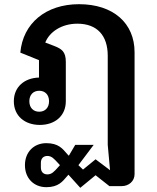

<svg xmlns="http://www.w3.org/2000/svg" viewBox="-20 -584 748 916"><path d="M201 309C259 309 279 281 299 258L306 250H307L363 312L436 252L502 304H560C595 304 622 280 622 247V-335C622 -473 521 -564 357 -564C198 -564 89 -472 77 -333L166 -297V-214C96 -212 46 -169 46 -101C46 -31 98 12 170 12C242 12 294 -31 294 -101V-289C294 -338 274 -351 238 -365L196 -381C216 -432 274 -471 349 -471C444 -471 494 -414 494 -318V107L505 228L436 176L376 225L354 204L427 107H339L309 158H307L299 149C279 126 259 99 201 99C142 99 99 141 99 204C99 267 142 309 201 309ZM167 -51C139 -51 120 -70 120 -101C120 -132 139 -151 167 -151C195 -151 214 -132 214 -101C214 -70 195 -51 167 -51ZM206 248C188 248 175 237 175 215V193C175 171 188 160 206 160C227 160 238 174 256 193L266 204L256 215C239 234 227 248 206 248Z"/></svg>

Font: IBM Plex Thai Looped SemiBold
Style: Regular
Weight: 600
Designer: Mike Abbink, Paul van der Laan, Pieter van Rosmalen, Ben Mitchell, Mark Frömberg
Foundry: Bold Monday
Version: Version 1.0